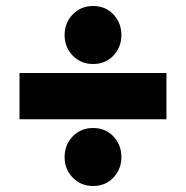

<svg xmlns="http://www.w3.org/2000/svg" viewBox="-20 -654 619 639"><path d="M45 -257V-411H534V-257ZM290 -441Q249 -441 222 -469Q195 -497 195 -537Q195 -578 222 -606Q249 -634 290 -634Q331 -634 357.5 -606Q384 -578 384 -537Q384 -497 357.5 -469Q331 -441 290 -441ZM290 -35Q249 -35 222 -63Q195 -91 195 -131Q195 -172 222 -200Q249 -228 290 -228Q331 -228 357.5 -200Q384 -172 384 -131Q384 -91 357.5 -63Q331 -35 290 -35Z"/></svg>

Font: Outfit Thin Black
Style: Regular
Weight: 900
Version: Version 1.100;gftools[0.9.27]